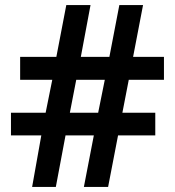

<svg xmlns="http://www.w3.org/2000/svg" viewBox="-20 -733 686 753"><path d="M485 -420 460 -291H589V-202H443L404 0H309L348 -202H237L199 0H106L142 -202H23V-291H159L185 -420H59V-510H201L240 -713H335L297 -510H409L448 -713H541L502 -510H623V-420ZM254 -291H365L391 -420H279Z"/></svg>

Font: Noto Sans Kawi SemiBold
Style: Regular
Weight: 600
Designer: Fadhl Haqq
Version: Version 1.000